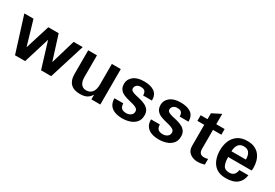

<svg xmlns="http://www.w3.org/2000/svg" viewBox="29 -1295 2919 2039"><g transform="rotate(30 1488.5 -275.5)"><path d="M725.6 -434.6H614.3L525.4 -134.8L430.7 -434.6H303.7L210 -134.8L122.1 -434.6H9.8L146.5 0H270.5L368.2 -318.4L465.8 0H589.8Z M1192.4 0V-434.6H1083V-182.6Q1083 -119.1 1057.1 -86.9Q1031.2 -54.7 985.4 -54.7Q945.3 -54.7 922.9 -83.5Q900.4 -112.3 900.4 -167V-434.6H793V-140.6Q793 -67.4 831.5 -27.8Q870.1 11.7 944.3 11.7Q997.1 11.7 1027.8 -3.9Q1058.6 -19.5 1083 -57.6V0Z M1657.2 -133.8Q1657.2 -174.8 1639.2 -199.2Q1621.1 -223.6 1592.3 -237.8Q1563.5 -252 1531.2 -259.8Q1499 -267.6 1470.2 -274.4Q1441.4 -281.2 1423.3 -292Q1405.3 -302.7 1405.3 -322.3Q1405.3 -344.7 1422.9 -361.3Q1440.4 -377.9 1468.8 -377.9Q1510.7 -377.9 1524.4 -360.4Q1538.1 -342.8 1538.1 -310.5H1646.5Q1646.5 -381.8 1601.6 -414.1Q1556.6 -446.3 1473.6 -446.3Q1390.6 -446.3 1345.2 -409.2Q1299.8 -372.1 1299.8 -319.3Q1299.8 -277.3 1317.9 -252.4Q1335.9 -227.5 1364.7 -214.4Q1393.6 -201.2 1425.8 -193.4Q1458 -185.5 1486.8 -177.7Q1515.6 -169.9 1534.2 -157.2Q1552.7 -144.5 1552.7 -120.1Q1552.7 -90.8 1529.3 -74.2Q1505.9 -57.6 1476.6 -57.6Q1437.5 -57.6 1418 -74.2Q1398.4 -90.8 1397.5 -132.8H1289.1Q1289.1 -80.1 1312.5 -48.3Q1335.9 -16.6 1376 -2.4Q1416 11.7 1465.8 11.7Q1512.7 11.7 1556.6 -2.4Q1600.6 -16.6 1628.9 -48.8Q1657.2 -81.1 1657.2 -133.8Z M2105.5 -133.8Q2105.5 -174.8 2087.4 -199.2Q2069.3 -223.6 2040.5 -237.8Q2011.7 -252 1979.5 -259.8Q1947.3 -267.6 1918.5 -274.4Q1889.6 -281.2 1871.6 -292Q1853.5 -302.7 1853.5 -322.3Q1853.5 -344.7 1871.1 -361.3Q1888.7 -377.9 1917 -377.9Q1959 -377.9 1972.7 -360.4Q1986.3 -342.8 1986.3 -310.5H2094.7Q2094.7 -381.8 2049.8 -414.1Q2004.9 -446.3 1921.9 -446.3Q1838.9 -446.3 1793.5 -409.2Q1748 -372.1 1748 -319.3Q1748 -277.3 1766.1 -252.4Q1784.2 -227.5 1813 -214.4Q1841.8 -201.2 1874 -193.4Q1906.2 -185.5 1935.1 -177.7Q1963.9 -169.9 1982.4 -157.2Q2001 -144.5 2001 -120.1Q2001 -90.8 1977.5 -74.2Q1954.1 -57.6 1924.8 -57.6Q1885.7 -57.6 1866.2 -74.2Q1846.7 -90.8 1845.7 -132.8H1737.3Q1737.3 -80.1 1760.7 -48.3Q1784.2 -16.6 1824.2 -2.4Q1864.3 11.7 1914.1 11.7Q1960.9 11.7 2004.9 -2.4Q2048.8 -16.6 2077.1 -48.8Q2105.5 -81.1 2105.5 -133.8Z M2472.7 -2.9V-72.3Q2452.1 -64.5 2426.8 -64.5Q2395.5 -64.5 2379.4 -80.6Q2363.3 -96.7 2363.3 -132.8V-365.2H2465.8V-434.6H2363.3V-561.5L2255.9 -506.8V-434.6H2171.9V-365.2H2255.9V-107.4Q2255.9 -47.9 2295.4 -18.6Q2335 10.7 2388.7 10.7Q2431.6 10.7 2472.7 -2.9Z M2823.2 -266.6H2646.5Q2647.5 -315.4 2668.9 -346.7Q2690.4 -377.9 2736.3 -377.9Q2779.3 -377.9 2799.8 -352.5Q2820.3 -327.1 2823.2 -283.2Q2823.2 -276.4 2823.2 -266.6ZM2929.7 -135.7H2819.3Q2815.4 -101.6 2796.4 -79.6Q2777.3 -57.6 2738.3 -57.6Q2682.6 -57.6 2664.6 -95.7Q2646.5 -133.8 2646.5 -196.3H2934.6Q2935.5 -205.1 2936.5 -213.9Q2937.5 -222.7 2937.5 -231.4Q2937.5 -269.5 2927.7 -307.6Q2918 -345.7 2895.5 -377Q2873 -408.2 2835.4 -427.2Q2797.9 -446.3 2742.2 -446.3Q2670.9 -446.3 2625 -415Q2579.1 -383.8 2557.1 -331.5Q2535.2 -279.3 2535.2 -215.8Q2535.2 -155.3 2554.7 -103.5Q2574.2 -51.8 2617.7 -20Q2661.1 11.7 2735.4 11.7Q2827.1 11.7 2874.5 -27.8Q2921.9 -67.4 2929.7 -135.7Z"/></g></svg>

Font: Namkio Khamti
Style: Bold
Weight: 700
Designer: Debbi Hosken
Foundry: SIL International
Version: Version 3.917